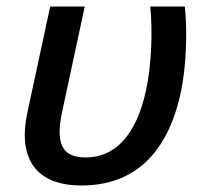

<svg xmlns="http://www.w3.org/2000/svg" viewBox="-20 -559 622 589"><path d="M230 10C389 10 494 -85 535 -277C552 -359 555 -463 547 -539H441C449 -457 444 -356 428 -282C398 -143 332 -76 243 -76C175 -76 149 -112 170 -213L240 -539H134L64 -214C33 -68 94 10 230 10Z"/></svg>

Font: Noto Sans Medium
Style: Italic
Weight: 500
Italic angle: -12°
Designer: Monotype Design Team
Foundry: Monotype Imaging Inc.
Version: Version 2.013